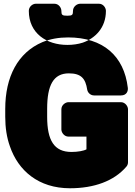

<svg xmlns="http://www.w3.org/2000/svg" viewBox="-20 -958 721 1026"><path d="M362 -146C269 -146 232 -208 232 -334V-377C232 -502 265 -566 348 -566C414 -566 437 -538 446 -479C449 -462 464 -448 483 -448H626C659 -448 665 -474 663 -489C643 -659 531 -758 344 -758C294 -758 249 -750 207 -733C75 -677 8 -547 8 -376V-334C8 -276 16 -223 33 -176C77 -47 185 48 354 48C484 48 589 9 654 -66C660 -72 664 -81 664 -90V-374C664 -390 649 -412 626 -412H346C330 -412 308 -397 308 -374V-266C308 -250 323 -228 346 -228H442V-160C428 -152 396 -146 362 -146ZM134 -900C134 -923 155 -938 171 -938H271C294 -938 308 -916 308 -900C308 -878 312 -874 340 -874C367 -874 370 -879 370 -900C370 -923 392 -938 408 -938H509C532 -938 546 -916 546 -900C546 -809 488 -753 422 -730C397 -722 369 -718 340 -718C229 -718 134 -780 134 -900Z"/></svg>

Font: Asimov Print
Style: E
Weight: 500
Designer: Google
Version: Version 2.000980; 2014